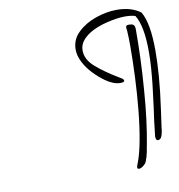

<svg xmlns="http://www.w3.org/2000/svg" viewBox="-91 -710 943 1009"><g transform="rotate(-10 381.0 -205.5)"><path d="M694 85Q687 85 684.5 78.5Q682 72 682 64Q682 57 683 55Q690 -14 701 -87Q710 -154 715.5 -204Q721 -254 724 -296.5Q727 -339 727 -383Q727 -519 690 -578Q668 -585 636 -585Q592 -585 533 -570Q493 -560 459.5 -543Q426 -526 405.5 -502Q385 -478 385 -448Q385 -399 431.5 -358.5Q478 -318 548 -276Q550 -275 561.5 -268Q573 -261 573 -253Q573 -245 550 -245Q532 -245 511.5 -253.5Q491 -262 473 -275Q442 -297 413.5 -327Q385 -357 367.5 -391.5Q350 -426 350 -458Q350 -513 390 -550Q430 -588 487.5 -607.5Q545 -627 597 -627Q676 -627 725 -590Q762 -528 762 -380Q762 -318 756 -241Q750 -164 737 -73L724 20Q723 23 723 27.5Q723 32 722 38Q721 44 720 48.5Q719 53 718 57Q716 68 710 76.5Q704 85 694 85ZM570 216Q561 216 561 208Q561 203 563 197.5Q565 192 566 190Q584 145 597.5 73Q611 1 619.5 -85.5Q628 -172 632 -261Q636 -350 636 -428Q636 -452 635.5 -470Q635 -488 634 -501Q634 -505 634 -508Q634 -511 633 -515Q632 -519 632 -522Q632 -525 632 -529Q632 -539 647 -539Q668 -539 674 -531.5Q680 -524 680 -508Q680 -434 677 -352.5Q674 -271 667 -183Q661 -101 652 -31Q643 39 632 98Q631 102 629 112Q627 122 625 136Q619 165 610 186Q606 196 593 206Q580 216 570 216Z"/></g></svg>

Font: Allison
Style: Regular
Weight: 400
Designer: Robert E. Leuschke
Foundry: Robert E. Leuschke
Version: Version 1.010; ttfautohint (v1.8.3)